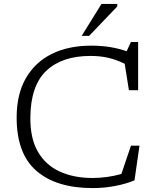

<svg xmlns="http://www.w3.org/2000/svg" viewBox="-20 -950 793 980"><path d="M453 -41.5Q486 -41.5 524.8 -46.5Q563.5 -51.5 599.5 -62L648.5 -206.5H692L666.5 -29.5Q625.5 -12 568.8 -1Q512 10 453.5 10Q266.5 10 165.2 -78.5Q64 -167 65 -353Q65.5 -470 112.2 -551.2Q159 -632.5 244.2 -674.8Q329.5 -717 445.5 -717Q498.5 -717 543.2 -709.5Q588 -702 626.5 -688.5L648 -735.5H685V-489.5H638L616.5 -624.5Q571 -646.5 530.5 -655.5Q490 -664.5 441.5 -664.5Q296.5 -664.5 216.5 -588.8Q136.5 -513 135 -352Q133.5 -245.5 172.8 -176.8Q212 -108 284 -74.8Q356 -41.5 453 -41.5ZM397 -767 498 -930H578.5V-917L435 -767Z"/></svg>

Font: Newsreader Caption Light
Style: Regular
Weight: 300
Designer: Hugues Gentile
Foundry: Production Type
Version: Version 1.001